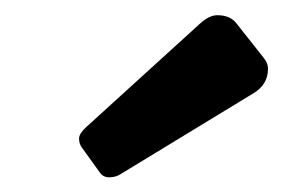

<svg xmlns="http://www.w3.org/2000/svg" viewBox="-20 -861 376 255"><path d="M139.6 -629.4Q133.3 -625.5 125 -625.5Q116.7 -625.5 112.3 -632.3L88.4 -665.5Q85 -670.4 85 -677Q85 -683.6 94.7 -692.4L245.6 -829.6Q257.8 -840.8 268.6 -840.8Q285.6 -840.8 293.9 -830.1L330.6 -783.7Q336.4 -776.4 335.9 -768.6Q335.4 -748.5 316.9 -737.3Z"/></svg>

Font: Capriola
Style: Regular
Weight: 400
Designer: Viktoriya Grabowska
Foundry: Viktoriya Grabowska
Version: Version 1.007